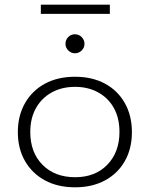

<svg xmlns="http://www.w3.org/2000/svg" viewBox="-20 -790 640 818"><path d="M300 8Q226 8 171.5 -21.5Q117 -51 86.5 -104Q56 -157 56 -227Q56 -297 86.5 -350.5Q117 -404 171.5 -433.5Q226 -463 300 -463Q373 -463 427.5 -433.5Q482 -404 512 -350.5Q542 -297 542 -227Q542 -157 512 -104Q482 -51 427.5 -21.5Q373 8 300 8ZM300 -35Q386 -35 437.5 -88.5Q489 -142 489 -228Q489 -287 465 -330Q441 -373 398 -396.5Q355 -420 300 -420Q243 -420 200 -396Q157 -372 133 -329Q109 -286 109 -228Q109 -140 161.5 -87.5Q214 -35 300 -35ZM299 -563Q283 -563 271 -575Q259 -587 259 -603Q259 -620 270.5 -632Q282 -644 299 -644Q316 -644 328 -632Q340 -620 340 -603Q340 -587 328 -575Q316 -563 299 -563ZM154 -731V-770H448V-731Z"/></svg>

Font: Inconsolata Expanded Light
Style: Regular
Weight: 300
Width: 7
Monospace: yes
Designer: Raph Levien, Cyreal, Brenton Simpson
Foundry: Raph Levien, Cyreal, Google
Version: Version 3.001; ttfautohint (v1.8.2.53-6de2)